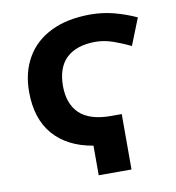

<svg xmlns="http://www.w3.org/2000/svg" viewBox="-81 -797 799 870"><g transform="rotate(-10 318.5 -362.0)"><path d="M303.2 0V-136.2Q185.5 -155.8 121.6 -229.5Q58.1 -303.2 58.1 -426.8Q58.1 -516.1 96.7 -583Q134.8 -649.9 210 -687Q284.7 -724.1 393.1 -724.1Q446.8 -724.1 500 -710.4Q553.2 -696.3 602.1 -673.8L553.2 -550.8Q509.8 -571.3 473.1 -584Q432.1 -598.1 393.1 -598.1Q307.1 -598.1 259.8 -554.7Q213.9 -511.2 213.9 -425.8Q213.9 -344.7 259.8 -299.8Q307.1 -254.9 403.8 -254.9H454.1V0Z"/></g></svg>

Font: Droid Sans Thai
Style: Bold
Weight: 700
Designer: Steve Matteson
Foundry: Ascender Corporation
Version: Version 1.00